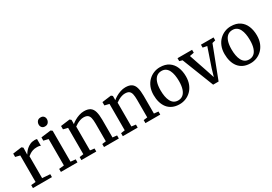

<svg xmlns="http://www.w3.org/2000/svg" viewBox="26 -1711 3736 2642"><g transform="rotate(-30 1894.0 -389.5)"><path d="M35.5 0V-47.5L109 -54.5V-476L37.5 -493.5V-546.5L175 -565H178.5L200 -547.5V-528.5L197.5 -440.5H200Q204.5 -449 218.2 -468.5Q232 -488 255.5 -509.2Q279 -530.5 311.5 -545.8Q344 -561 385 -561Q399.5 -561 407.8 -559.5Q416 -558 421.5 -556V-449Q415.5 -453.5 400.8 -457Q386 -460.5 362.5 -460.5Q322.5 -460.5 294.2 -450.5Q266 -440.5 246.8 -427.2Q227.5 -414 213.5 -403V-55.5L337.5 -46.5V0Z M480 0V-48L560 -57V-476L485.5 -494V-545.5L639 -565H642L665 -547.5V-56L743 -48V0ZM604.5 -651Q573 -651 556.8 -670.2Q540.5 -689.5 540.5 -716Q540.5 -745 558.2 -767.5Q576 -790 612 -790H613Q644 -790 660.5 -771.2Q677 -752.5 677 -726Q677 -697 659 -674Q641 -651 605.5 -651Z M869 -57V-476L797.5 -493.5V-546.5L939.5 -565H943.5L964.5 -547.5V-506L963.5 -480.5Q985 -500 1018.5 -519.5Q1052 -539 1091.5 -552.2Q1131 -565.5 1170 -565.5Q1233 -565.5 1268 -541.5Q1303 -517.5 1317.5 -467Q1332 -416.5 1332 -337.5V-56L1400.5 -48.5V0H1165V-48L1226 -56V-337Q1226 -391 1218 -426Q1210 -461 1187.8 -477.8Q1165.5 -494.5 1122.5 -494.5Q1096 -494.5 1068.8 -485.5Q1041.5 -476.5 1017 -462.8Q992.5 -449 974.5 -435V-57L1042 -48V0H805.5V-48Z M1527 -57V-476L1455.5 -493.5V-546.5L1597.5 -565H1601.5L1622.5 -547.5V-506L1621.5 -480.5Q1643 -500 1676.5 -519.5Q1710 -539 1749.5 -552.2Q1789 -565.5 1828 -565.5Q1891 -565.5 1926 -541.5Q1961 -517.5 1975.5 -467Q1990 -416.5 1990 -337.5V-56L2058.5 -48.5V0H1823V-48L1884 -56V-337Q1884 -391 1876 -426Q1868 -461 1845.8 -477.8Q1823.5 -494.5 1780.5 -494.5Q1754 -494.5 1726.8 -485.5Q1699.5 -476.5 1675 -462.8Q1650.5 -449 1632.5 -435V-57L1700 -48V0H1463.5V-48Z M2113 -277.5Q2113 -348 2135 -402Q2157 -456 2194.5 -492.8Q2232 -529.5 2279 -548.5Q2326 -567.5 2376 -567.5Q2463.5 -567.5 2519 -529.2Q2574.5 -491 2601.2 -425.8Q2628 -360.5 2628 -279Q2628 -208.5 2606 -154.2Q2584 -100 2546.5 -63.2Q2509 -26.5 2462 -7.8Q2415 11 2364.5 11Q2299.5 11 2251.8 -11Q2204 -33 2173.5 -72.2Q2143 -111.5 2128 -164Q2113 -216.5 2113 -277.5ZM2371.5 -44.5Q2416 -44.5 2447.5 -69.5Q2479 -94.5 2495.8 -145Q2512.5 -195.5 2512.5 -271Q2512.5 -322 2504.8 -366Q2497 -410 2480.5 -442.8Q2464 -475.5 2437 -493.8Q2410 -512 2371.5 -512Q2326 -512 2294.2 -487Q2262.5 -462 2245.5 -411.8Q2228.5 -361.5 2228.5 -285.5Q2228.5 -234 2236.5 -190Q2244.5 -146 2261.5 -113.2Q2278.5 -80.5 2305.8 -62.5Q2333 -44.5 2371.5 -44.5Z M2894.5 7.5 2698 -493.5 2652 -506.5V-553H2883.5V-506.5L2815 -493.5L2913.5 -203L2954.5 -78L2990 -199L3090.5 -493.5L3024 -506.5V-553H3224V-506.5L3173 -493.5L2981 7.5Z M3240.5 -277.5Q3240.5 -348 3262.5 -402Q3284.5 -456 3322 -492.8Q3359.5 -529.5 3406.5 -548.5Q3453.5 -567.5 3503.5 -567.5Q3591 -567.5 3646.5 -529.2Q3702 -491 3728.8 -425.8Q3755.5 -360.5 3755.5 -279Q3755.5 -208.5 3733.5 -154.2Q3711.5 -100 3674 -63.2Q3636.5 -26.5 3589.5 -7.8Q3542.5 11 3492 11Q3427 11 3379.2 -11Q3331.5 -33 3301 -72.2Q3270.5 -111.5 3255.5 -164Q3240.5 -216.5 3240.5 -277.5ZM3499 -44.5Q3543.5 -44.5 3575 -69.5Q3606.5 -94.5 3623.2 -145Q3640 -195.5 3640 -271Q3640 -322 3632.2 -366Q3624.5 -410 3608 -442.8Q3591.5 -475.5 3564.5 -493.8Q3537.5 -512 3499 -512Q3453.5 -512 3421.8 -487Q3390 -462 3373 -411.8Q3356 -361.5 3356 -285.5Q3356 -234 3364 -190Q3372 -146 3389 -113.2Q3406 -80.5 3433.2 -62.5Q3460.5 -44.5 3499 -44.5Z"/></g></svg>

Font: Merriweather 24pt
Style: Regular
Weight: 400
Designer: Eben Sorkin
Foundry: Eben Sorkin
Version: Version 2.100